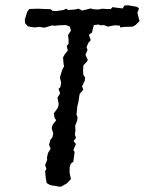

<svg xmlns="http://www.w3.org/2000/svg" viewBox="-20 -700 549 728"><path d="M190 5 176 3 167 0 157 -6 154 -22 151 -50 156 -60 151 -74 159 -94 158 -102 162 -120 172 -136 166 -151 171 -170 178 -178 182 -193 176 -214 179 -226 193 -244 187 -253 184 -270 198 -289 202 -300V-309L198 -330L208 -346L202 -363L209 -370L212 -387L207 -406L216 -435L223 -449L221 -458L219 -482L226 -495L237 -508L233 -526L240 -534V-549L238 -567L249 -584L245 -599L230 -605L202 -604L186 -602L179 -604L148 -595L130 -598L110 -596L86 -600L75 -612L74 -625L83 -655L91 -666L126 -667L146 -666H152L172 -665L179 -659L193 -658L220 -662L232 -667L238 -662L264 -664L278 -667L292 -660L324 -668L334 -665L352 -664L368 -667L382 -666H400L407 -673L420 -671L445 -668L452 -679L466 -680L500 -674L507 -668L501 -652L509 -620L494 -605L483 -599L450 -598L436 -596L434 -603L414 -604L389 -599L374 -605L360 -604L355 -607L336 -605L332 -591L329 -577L317 -568L324 -548L314 -536L308 -520L312 -511L304 -492L313 -473L310 -467L296 -452L295 -431L296 -416L303 -406L301 -393L291 -373L296 -360L282 -344L277 -312L273 -296L272 -284L270 -266L274 -255L273 -244L265 -223L266 -206L264 -190L268 -177L259 -165L268 -154L258 -131L263 -124L258 -87L248 -79L244 -64V-44L249 -21L234 -5L213 7L205 8Z"/></svg>

Font: Winky Rough Light
Style: Italic
Weight: 300
Italic angle: -8.97852°
Designer: Simon Atzbach
Foundry: typofactur
Version: Version 1.206; ttfautohint (v1.8.4.7-5d5b)